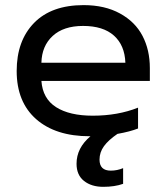

<svg xmlns="http://www.w3.org/2000/svg" viewBox="-20 -515 648 747"><path d="M563 -250V-200.2H141.1Q146 -131.3 198.2 -98.1Q250.5 -64.9 340.8 -64.9Q438.5 -64.9 517.1 -96.2V-15.1Q486.3 -2.9 437 5.9Q401.9 29.8 384.5 53.7Q367.2 77.6 367.2 106Q367.2 148.9 411.1 148.9Q435.5 148.9 459 139.2V200.2Q426.3 211.9 381.8 211.9Q335.9 211.9 306.9 189Q277.8 166 277.8 122.1Q277.8 60.5 332 15.1H329.1Q196.3 15.1 120.6 -51.5Q44.9 -118.2 44.9 -238.8Q44.9 -356.4 112.5 -425.8Q180.2 -495.1 305.2 -495.1Q387.7 -495.1 446.8 -462.6Q505.9 -430.2 534.4 -375.5Q563 -320.8 563 -250ZM141.1 -271H467.8Q465.3 -338.9 423.3 -376.5Q381.3 -414.1 303.2 -414.1Q227.1 -414.1 184.8 -375Q142.6 -335.9 141.1 -271Z"/></svg>

Font: Prompt
Style: Regular
Weight: 400
Designer: Katatrad Team
Foundry: CadsonDemak
Version: Version 1.000;PS 001.000;hotconv 1.0.88;makeotf.lib2.5.64775